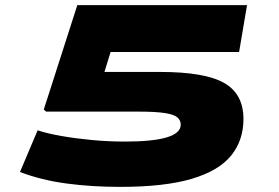

<svg xmlns="http://www.w3.org/2000/svg" viewBox="-20 -720 1088 750"><path d="M58 -48 127 -211Q166 -198 221 -188.5Q276 -179 339.5 -173Q403 -167 469 -167Q686 -167 686 -233Q686 -249 674 -260.5Q662 -272 626.5 -278Q591 -284 521 -284H160L151 -292L282 -700H945L914 -517H412L388 -439H605Q780 -439 855.5 -396Q931 -353 931 -255Q931 -172 883 -112.5Q835 -53 729 -21.5Q623 10 449 10Q339 10 241 -3Q143 -16 58 -48Z"/></svg>

Font: Georama ExtraExtended ExtraBold
Style: Italic
Weight: 800
Width: 8
Italic angle: -9°
Designer: Jean-Baptiste Levee
Foundry: Production Type
Version: Version 1.000